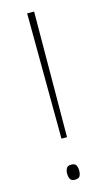

<svg xmlns="http://www.w3.org/2000/svg" viewBox="-114 -754 440 800"><g transform="rotate(-15 106.0 -353.5)"><path d="M119 -173H95L92 -714H122ZM80 -26Q80 -38 85 -48Q90 -58 105 -58Q122 -58 127 -48.5Q132 -39 132 -26Q132 -11 127 -2Q122 7 105 7Q90 7 85 -2.5Q80 -12 80 -26Z"/></g></svg>

Font: Noto Sans Thai SemCond Thin
Style: Regular
Weight: 100
Width: 4
Designer: Monotype Design Team
Foundry: Monotype Imaging Inc.
Version: Version 2.002; ttfautohint (v1.8.4.7-5d5b)